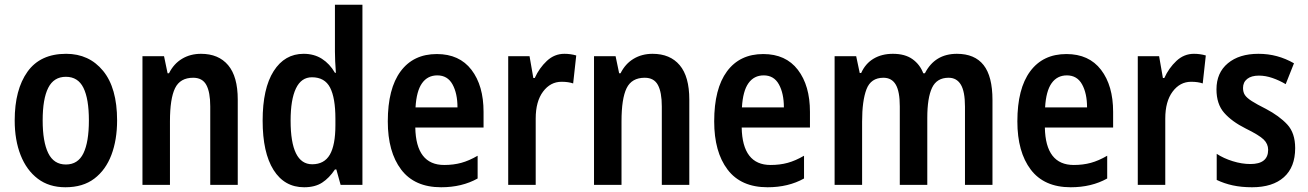

<svg xmlns="http://www.w3.org/2000/svg" viewBox="-20 -780 5517 810"><path d="M474 -272Q474 -190 450 -126.5Q426 -63 378 -26.5Q330 10 256 10Q187 10 139.5 -26Q92 -62 67 -125.5Q42 -189 42 -272Q42 -402 96 -477.5Q150 -553 259 -553Q356 -553 415 -481Q474 -409 474 -272ZM160 -272Q160 -182 183.5 -134Q207 -86 258 -86Q309 -86 332 -133.5Q355 -181 355 -272Q355 -363 332 -409.5Q309 -456 258 -456Q207 -456 183.5 -409.5Q160 -363 160 -272Z M828 -553Q902 -553 942.5 -505Q983 -457 983 -360V0H867V-331Q867 -391 850.5 -421.5Q834 -452 795 -452Q740 -452 718.5 -408Q697 -364 697 -268V0H581V-543H672L687 -471H693Q713 -511 748 -532Q783 -553 828 -553Z M1263 10Q1180 10 1134 -63Q1088 -136 1088 -271Q1088 -407 1134.5 -480Q1181 -553 1261 -553Q1305 -553 1338 -532Q1371 -511 1393 -473H1397Q1395 -498 1394 -521.5Q1393 -545 1393 -563V-760H1509V0H1417L1399 -65H1393Q1369 -29 1339 -9.5Q1309 10 1263 10ZM1297 -87Q1348 -87 1371.5 -127.5Q1395 -168 1395 -252V-279Q1395 -367 1372.5 -410.5Q1350 -454 1296 -454Q1251 -454 1228.5 -407Q1206 -360 1206 -271Q1206 -87 1297 -87Z M1823 -552Q1918 -552 1969 -485.5Q2020 -419 2020 -308V-242H1732Q1735 -84 1854 -84Q1893 -84 1926 -93Q1959 -102 1995 -123V-27Q1929 10 1841 10Q1729 10 1672.5 -64.5Q1616 -139 1616 -268Q1616 -406 1670 -479Q1724 -552 1823 -552ZM1825 -462Q1784 -462 1760.5 -429Q1737 -396 1733 -327H1910Q1910 -386 1889 -424Q1868 -462 1825 -462Z M2361 -553Q2387 -553 2411 -546L2398 -428Q2378 -435 2349 -435Q2302 -435 2271 -393.5Q2240 -352 2240 -280V0H2124V-543H2214L2230 -451H2236Q2255 -493 2287 -523Q2319 -553 2361 -553Z M2733 -553Q2807 -553 2847.5 -505Q2888 -457 2888 -360V0H2772V-331Q2772 -391 2755.5 -421.5Q2739 -452 2700 -452Q2645 -452 2623.5 -408Q2602 -364 2602 -268V0H2486V-543H2577L2592 -471H2598Q2618 -511 2653 -532Q2688 -553 2733 -553Z M3200 -552Q3295 -552 3346 -485.5Q3397 -419 3397 -308V-242H3109Q3112 -84 3231 -84Q3270 -84 3303 -93Q3336 -102 3372 -123V-27Q3306 10 3218 10Q3106 10 3049.5 -64.5Q2993 -139 2993 -268Q2993 -406 3047 -479Q3101 -552 3200 -552ZM3202 -462Q3161 -462 3137.5 -429Q3114 -396 3110 -327H3287Q3287 -386 3266 -424Q3245 -462 3202 -462Z M4017 -553Q4092 -553 4129.5 -505.5Q4167 -458 4167 -358V0H4051V-330Q4051 -394 4033.5 -423Q4016 -452 3982 -452Q3932 -452 3912 -409.5Q3892 -367 3892 -283V0H3776V-331Q3776 -394 3759 -423Q3742 -452 3707 -452Q3654 -452 3635.5 -403.5Q3617 -355 3617 -267V0H3501V-543H3592L3607 -472H3613Q3631 -512 3665.5 -532.5Q3700 -553 3747 -553Q3798 -553 3829.5 -530.5Q3861 -508 3875 -471H3882Q3924 -553 4017 -553Z M4479 -552Q4574 -552 4625 -485.5Q4676 -419 4676 -308V-242H4388Q4391 -84 4510 -84Q4549 -84 4582 -93Q4615 -102 4651 -123V-27Q4585 10 4497 10Q4385 10 4328.5 -64.5Q4272 -139 4272 -268Q4272 -406 4326 -479Q4380 -552 4479 -552ZM4481 -462Q4440 -462 4416.5 -429Q4393 -396 4389 -327H4566Q4566 -386 4545 -424Q4524 -462 4481 -462Z M5017 -553Q5043 -553 5067 -546L5054 -428Q5034 -435 5005 -435Q4958 -435 4927 -393.5Q4896 -352 4896 -280V0H4780V-543H4870L4886 -451H4892Q4911 -493 4943 -523Q4975 -553 5017 -553Z M5444 -155Q5444 -75 5396.5 -32.5Q5349 10 5262 10Q5217 10 5180.5 2Q5144 -6 5113 -21V-131Q5142 -112 5180.5 -100Q5219 -88 5255 -88Q5330 -88 5330 -148Q5330 -173 5311 -191.5Q5292 -210 5235 -238Q5177 -267 5144.5 -304Q5112 -341 5112 -403Q5112 -473 5160 -513Q5208 -553 5289 -553Q5330 -553 5367 -543Q5404 -533 5439 -513L5404 -425Q5377 -441 5348 -451Q5319 -461 5291 -461Q5259 -461 5241.5 -447Q5224 -433 5224 -409Q5224 -391 5232 -379Q5240 -367 5261 -353.5Q5282 -340 5320 -321Q5377 -291 5410.5 -255Q5444 -219 5444 -155Z"/></svg>

Font: Noto Sans Myanmar UI Condensed SemiBold
Style: Regular
Weight: 600
Width: 3
Designer: Monotype Design Team
Foundry: Monotype Imaging Inc.
Version: Version 2.103; ttfautohint (v1.8.4.7-5d5b)